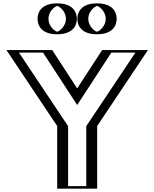

<svg xmlns="http://www.w3.org/2000/svg" viewBox="-20 -1123 919 1143"><path d="M41.5 -825H267.5L439.5 -561L611.5 -825H837.5L533.5 -370V0H345.5V-370ZM557.5 -1103C608.5 -1103 649.5 -1062 649.5 -1011C649.5 -960 608.5 -919 557.5 -919C506.5 -919 465.5 -960 465.5 -1011C465.5 -1062 506.5 -1103 557.5 -1103ZM320.5 -1103C371.5 -1103 412.5 -1062 412.5 -1011C412.5 -960 371.5 -919 320.5 -919C269.5 -919 228.5 -960 228.5 -1011C228.5 -1062 269.5 -1103 320.5 -1103ZM69.6 -810H259.4L439.5 -533.5L619.6 -810H809.4L518.5 -374.5V-15H360.5V-374.5ZM557.5 -1088C514.8 -1088 480.5 -1053.7 480.5 -1011C480.5 -968.3 514.8 -934 557.5 -934C600.2 -934 634.5 -968.3 634.5 -1011C634.5 -1053.7 600.2 -1088 557.5 -1088ZM320.5 -1088C363.2 -1088 397.5 -1053.7 397.5 -1011C397.5 -968.3 363.2 -934 320.5 -934C277.8 -934 243.5 -968.3 243.5 -1011C243.5 -1053.7 277.8 -1088 320.5 -1088ZM69.6 -810 360.5 -374.5V-15H518.5V-374.5L809.4 -810H619.6L439.5 -533.5L259.4 -810ZM557.5 -1088C600.2 -1088 634.5 -1053.7 634.5 -1011C634.5 -968.3 600.2 -934 557.5 -934C514.8 -934 480.5 -968.3 480.5 -1011C480.5 -1053.7 514.8 -1088 557.5 -1088ZM320.5 -1088C277.8 -1088 243.5 -1053.7 243.5 -1011C243.5 -968.3 277.8 -934 320.5 -934C363.2 -934 397.5 -968.3 397.5 -1011C397.5 -1053.7 363.2 -1088 320.5 -1088ZM41.5 -825 345.5 -370V0H533.5V-370L837.5 -825H611.5L439.5 -561L267.5 -825ZM557.5 -1103C506.5 -1103 465.5 -1062 465.5 -1011C465.5 -960 506.5 -919 557.5 -919C608.5 -919 649.5 -960 649.5 -1011C649.5 -1062 608.5 -1103 557.5 -1103ZM320.5 -1103C269.5 -1103 228.5 -1062 228.5 -1011C228.5 -960 269.5 -919 320.5 -919C371.5 -919 412.5 -960 412.5 -1011C412.5 -1062 371.5 -1103 320.5 -1103ZM92.8 -810H236.1L439.5 -497.8L642.9 -810H786.2L493.5 -371.9V-15H385.5V-371.9ZM557.5 -1087.8C573.9 -1084 609.5 -1053.7 609.5 -1011C609.5 -968 573.4 -937.9 557.5 -934.2C541.1 -938 505.5 -968.3 505.5 -1011C505.5 -1054 541.6 -1084.1 557.5 -1087.8ZM320.5 -1087.8C336.9 -1084 372.5 -1053.7 372.5 -1011C372.5 -968 336.4 -937.9 320.5 -934.2C304.1 -938 268.5 -968.3 268.5 -1011C268.5 -1054 304.6 -1084.1 320.5 -1087.8ZM18.3 -825 320.5 -372.7V0H558.5V-372.7L860.7 -825H588.2L439.5 -596.7L290.8 -825ZM557.5 -1103C463.4 -1103 440.5 -1050.3 440.5 -1011C440.5 -971.7 463.4 -919 557.5 -919C651.6 -919 674.5 -971.7 674.5 -1011C674.5 -1050.3 651.6 -1103 557.5 -1103ZM320.5 -1103C226.4 -1103 203.5 -1050.3 203.5 -1011C203.5 -971.7 226.4 -919 320.5 -919C414.6 -919 437.5 -971.7 437.5 -1011C437.5 -1050.3 414.6 -1103 320.5 -1103Z"/></svg>

Font: Hussar Outliner
Style: Regular
Weight: 700
Foundry: Cannot Into Space Fonts
Version: Version 0.92